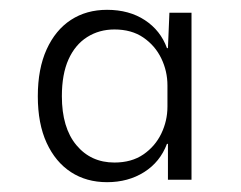

<svg xmlns="http://www.w3.org/2000/svg" viewBox="-20 -755 491 391"><path d="M198 -384Q156 -384 124.5 -404.5Q93 -425 75 -464Q57 -503 57 -559Q57 -615 75 -654.5Q93 -694 124.5 -714.5Q156 -735 198 -735Q243 -735 275 -714Q307 -693 320 -657H322L325 -729H370V-389H322V-462H320Q306 -425 273.5 -404.5Q241 -384 198 -384ZM213 -424Q248 -424 272 -440.5Q296 -457 308.5 -483Q321 -509 321 -538V-581Q321 -610 308.5 -636Q296 -662 272 -678.5Q248 -695 213 -695Q182 -695 157.5 -679.5Q133 -664 119.5 -634Q106 -604 106 -559Q106 -495 135.5 -459.5Q165 -424 213 -424Z"/></svg>

Font: Mona Sans ExtraLight Light
Style: Regular
Weight: 300
Version: Version 2.000